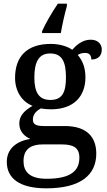

<svg xmlns="http://www.w3.org/2000/svg" viewBox="-20 -786 584 1045"><path d="M209 -616V-606H311C319 -653 332 -710 344 -753V-766H295C266 -724 227 -658 209 -616ZM232 239C418 239 504 167 504 50C504 -38 455 -100 332 -100H218C170 -100 159 -113 159 -136C159 -164 179 -184 203 -196C216 -193 241 -191 257 -191C384 -191 445 -264 445 -365C445 -422 427 -459 403 -487C415 -494 427 -498 444 -498C469 -498 477 -481 477 -462C518 -462 534 -487 534 -516C534 -545 514 -570 473 -570C428 -570 394 -539 373 -515C351 -532 306 -547 257 -547C125 -547 62 -477 62 -362C62 -291 98 -233 157 -210C109 -182 85 -154 85 -113C85 -69 115 -43 145 -30C75 -19 17 20 17 95C17 186 88 239 232 239ZM254 -242C192 -242 167 -283 167 -364C167 -449 191 -495 253 -495C317 -495 339 -451 339 -365C339 -282 318 -242 254 -242ZM234 187C139 187 108 147 108 91C108 16 161 0 213 0H316C378 0 412 17 412 72C412 140 370 187 234 187Z"/></svg>

Font: Noto Serif Gurmukhi Medium
Style: Regular
Weight: 500
Designer: Vaibhav Singh and the Monotype Design Team
Foundry: Monotype Imaging Inc.
Version: Version 2.004